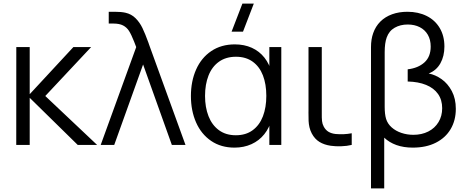

<svg xmlns="http://www.w3.org/2000/svg" viewBox="-20 -800 2566 1060"><path d="M69.7 0 70 -540H144V-280L385 -540H483L230 -270L516 0H409L144 -260V0Z M732 -540Q729 -548 726.1 -555.4Q723.2 -562.8 720.5 -570Q704.8 -609.7 692.2 -629.3Q679.7 -649 659.4 -659.5Q639.2 -670 605.7 -670H580.3V-735H613.3Q649.7 -735 672.7 -729.7Q705.5 -722.3 728.5 -699.3Q751.5 -676.3 766.3 -645.5Q781.2 -614.7 799.5 -564.2Q801.5 -558.3 803.6 -552.2Q805.7 -546 808 -540L1004 0H928.7L770 -444L610.7 0H536Z M1321.5 -625H1258.5L1318.2 -780H1381.2ZM1274.7 15Q1200 15 1145.6 -22.1Q1091.2 -59.2 1062.6 -123.9Q1034 -188.7 1034 -270Q1034 -351.7 1062.8 -416.3Q1091.5 -481 1146.4 -518Q1201.3 -555 1276.7 -555Q1328.5 -555 1370.2 -536.2Q1411.8 -517.3 1439.9 -481.8Q1468 -446.2 1480.3 -397.3L1467 -371V-540H1533V0H1467V-170.7L1480.3 -144.3Q1468 -95 1439.2 -59.1Q1410.5 -23.2 1368.3 -4.1Q1326.2 15 1274.7 15ZM1282 -53.3Q1337.2 -53.3 1374.9 -81.1Q1412.7 -108.8 1431.5 -157.8Q1450.3 -206.8 1450.3 -270.7Q1450.3 -335.2 1431.6 -383.7Q1412.8 -432.2 1375.2 -459.4Q1337.5 -486.7 1282.7 -486.7Q1227.5 -486.7 1189.1 -459.4Q1150.7 -432.2 1131.3 -383.2Q1112 -334.3 1112 -270.3Q1112 -207.8 1131.1 -158.8Q1150.2 -109.7 1188.4 -81.5Q1226.7 -53.3 1282 -53.3Z M1805.8 4.7Q1769.8 -0.5 1743.7 -16.5Q1717.5 -32.5 1701.2 -63.3Q1692.5 -80 1688.5 -97.4Q1684.5 -114.8 1683.7 -132.3Q1682.8 -149.8 1683 -180Q1683.2 -183.8 1683.2 -187.8Q1683.2 -191.7 1683.2 -195.7V-540H1756.5V-198.3V-179.2Q1756 -148.5 1757.8 -132Q1759.5 -115.5 1767.5 -100.7Q1777.8 -81.8 1793.8 -72.3Q1809.8 -62.8 1832.5 -60.3Q1878.2 -56 1921.8 -64.3V0Q1896 6.5 1863.5 7.5Q1831 8.5 1805.8 4.7Z M2028.2 -540Q2028.2 -582.8 2040.2 -616.7Q2053.2 -654.2 2079.8 -680.8Q2106.3 -707.3 2144.6 -721.2Q2182.8 -735 2229.2 -735Q2289.3 -735 2335.8 -711.8Q2382.2 -688.5 2407.8 -645.1Q2433.5 -601.7 2433.5 -543.3Q2433.5 -490 2411.4 -450.5Q2389.3 -411 2346.8 -394.3Q2383.7 -387.2 2418 -362.9Q2452.3 -338.7 2474.4 -297.1Q2496.5 -255.5 2496.5 -199.3Q2496.5 -135.8 2468.1 -87.5Q2439.7 -39.2 2386.1 -12.1Q2332.5 15 2258.8 15Q2208.3 15 2168.4 0.7Q2128.5 -13.7 2101.2 -40V240H2028.2ZM2262.2 -55.7Q2308.5 -55.7 2344.6 -74Q2380.7 -92.3 2400.9 -125.8Q2421.2 -159.2 2421.2 -202.7Q2421.2 -248.8 2398.1 -281.4Q2375 -314 2332.2 -331.3Q2289.5 -348.7 2230.8 -350V-417.3Q2288.2 -424 2323 -455.2Q2357.8 -486.3 2357.8 -543Q2357.8 -580.7 2341.9 -608.1Q2326 -635.5 2297.2 -650.1Q2268.5 -664.7 2230.8 -664.7Q2190.2 -664.7 2158.9 -646.9Q2127.7 -629.2 2114.8 -592.7Q2103.8 -562.3 2103.8 -511.7V-211Q2103.8 -169.3 2111.5 -143.7Q2119.8 -116.8 2142.2 -96.8Q2164.7 -76.8 2196.2 -66.2Q2227.7 -55.7 2262.2 -55.7Z"/></svg>

Font: Manrope
Style: Regular
Weight: 400
Designer: Mikhail Sharanda
Foundry: Mikhail Sharanda
Version: Version 4.503